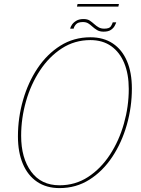

<svg xmlns="http://www.w3.org/2000/svg" viewBox="-20 -930 704 958"><path d="M277 8.5Q211.5 8.5 165 -23Q118.5 -54.5 94 -112.5Q69.5 -170.5 69.5 -249.5Q69.5 -342 94.8 -430.2Q120 -518.5 167.2 -589.2Q214.5 -660 281.2 -702Q348 -744 431 -744Q496.5 -744 542.8 -713.2Q589 -682.5 613.5 -625.2Q638 -568 638 -488.5Q638 -396 612.8 -307.2Q587.5 -218.5 540.2 -147.2Q493 -76 426.5 -33.8Q360 8.5 277 8.5ZM277 -5.5Q356 -5.5 419.5 -47Q483 -88.5 528.5 -158Q574 -227.5 598.2 -313Q622.5 -398.5 622.5 -486Q622.5 -560 600 -614.8Q577.5 -669.5 534.8 -699.8Q492 -730 431 -730Q352.5 -730 288.8 -688.8Q225 -647.5 179.5 -578.5Q134 -509.5 109.8 -424.8Q85.5 -340 85.5 -252.5Q85.5 -141.5 135.5 -73.5Q185.5 -5.5 277 -5.5ZM560 -818.5Q558 -812 552.2 -801Q546.5 -790 533.5 -781Q520.5 -772 497 -772Q477.5 -772 464.2 -780Q451 -788 439.5 -798.5Q430.5 -807 420 -813.5Q409.5 -820 393.5 -820Q369 -820 359 -808.5Q349 -797 347.5 -787H330Q331.5 -795.5 339 -806.8Q346.5 -818 360.8 -826.5Q375 -835 396.5 -835Q416.5 -835 428 -827.2Q439.5 -819.5 450.5 -809.5Q461.5 -799.5 473 -793.2Q484.5 -787 500 -787Q526 -787 533.2 -798.8Q540.5 -810.5 542.5 -818.5ZM364 -897 367 -910H573.5L570.5 -897Z"/></svg>

Font: Epilogue Thin
Style: Italic
Weight: 250
Italic angle: -12°
Designer: Tyler Finck
Foundry: Etcetera Type Co
Version: Version 2.112